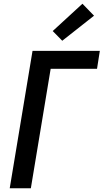

<svg xmlns="http://www.w3.org/2000/svg" viewBox="-20 -1007 554 1027"><path d="M32 0 154 -735H514L499 -639H251L145 0ZM313 -789 262 -841 421 -987 483 -923Z"/></svg>

Font: Iosevka SS04
Style: Bold Italic
Weight: 700
Italic angle: -9°
Monospace: yes
Designer: Belleve Invis
Foundry: Belleve Invis
Version: Version 19.0.0; ttfautohint (v1.8.4)